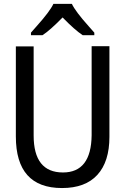

<svg xmlns="http://www.w3.org/2000/svg" viewBox="-20 -951 640 981"><path d="M539.1 -714.8V-252Q539.1 -125 477.5 -57.6Q416 9.8 296.9 9.8Q61 9.8 61 -253.9V-713.9H151.9V-258.8Q151.9 -69.8 301.8 -69.8Q445.8 -69.8 448.2 -259.8V-714.8ZM461.9 -771H402.8Q361.3 -798.3 299.8 -861.8Q234.9 -795.4 196.8 -771H138.2V-784.2Q150.4 -798.3 167 -816.9Q234.9 -892.6 252.9 -931.2H347.2Q365.2 -892.6 433.1 -816.9L461.9 -784.2Z"/></svg>

Font: Apple Sans Adjectives
Style: Regular
Weight: 400
Monospace: yes
Foundry: Apple Sans Adjectives
Version: Version 0.01